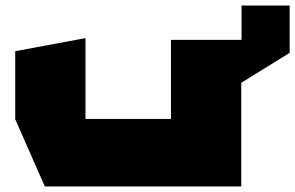

<svg xmlns="http://www.w3.org/2000/svg" viewBox="-20 -674 1067 694"><path d="M598 0V-530H852V0H599ZM142 0 35 -243V-244H598V0ZM35 -244V-489L288 -536H289V-244ZM853 -376V-654H1027V-483L854 -376ZM812 -376 598 -530H853V-376Z"/></svg>

Font: Foldit Black
Style: Regular
Weight: 900
Version: Version 1.003